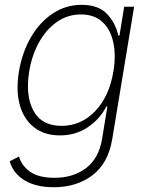

<svg xmlns="http://www.w3.org/2000/svg" viewBox="-20 -574 632 810"><path d="M207 215.9Q131 215.9 83.1 186.4Q35.2 157 21 106.5L60 86.3Q71.4 125.7 107.6 150.9Q143.8 176.1 210.2 176.1Q288.7 176.1 342.9 135.3Q397 94.5 410.9 11L432.9 -124.6H428.6Q401.6 -71.7 350.5 -37.3Q299.4 -2.8 232.6 -2.8Q168 -2.8 124.5 -36.2Q81 -69.6 63.7 -130.3Q46.5 -191.1 60 -272.7Q73.9 -354.8 111.2 -418.1Q148.4 -481.5 203.3 -517.6Q258.2 -553.6 324.2 -553.6Q395.2 -553.6 431.6 -515.1Q468 -476.6 479 -423.7H484L503.9 -545.5H545.8L453.5 12.8Q436.4 115.4 369.5 165.7Q302.6 215.9 207 215.9ZM239.7 -43Q321.4 -43 381 -104.6Q440.7 -166.2 458.5 -273.1Q469.8 -342 457.7 -396.3Q445.7 -450.6 411.4 -481.9Q377.1 -513.1 321.4 -513.1Q265.3 -513.1 220 -481.4Q174.7 -449.6 144.5 -395.2Q114.3 -340.9 103.3 -273.1Q86.6 -170.8 121.1 -106.9Q155.5 -43 239.7 -43Z"/></svg>

Font: Inter UI Extra Light
Style: Italic
Weight: 200
Italic angle: -9.39999°
Designer: Rasmus Andersson
Foundry: rsms
Version: 3.2;8d6f07862